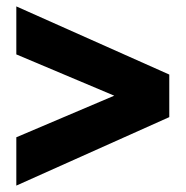

<svg xmlns="http://www.w3.org/2000/svg" viewBox="-20 -607 580 600"><path d="M31 -178 337 -308 31 -437V-587L509 -374V-241L31 -27Z"/></svg>

Font: Kanit SemiBold
Style: Regular
Weight: 600
Designer: Katatrad Team
Foundry: CadsonDemak
Version: Version 1.030